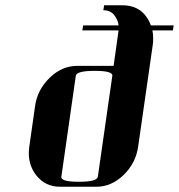

<svg xmlns="http://www.w3.org/2000/svg" viewBox="-20 -712 682 732"><path d="M89.8 -127.9Q89.8 -136.2 91.8 -153.8L113.8 -308.1Q122.1 -369.6 169.9 -416Q216.3 -460.9 274.9 -460.9H413.1L432.1 -596.2H293.9L296.9 -615.2H432.1Q430.7 -633.8 416 -653.8Q401.9 -672.9 374 -672.9L377 -691.9H445.8Q526.4 -691.9 555.2 -615.2H642.1L639.2 -596.2H561Q564 -581.5 564 -565.9Q564 -547.9 562 -538.1L506.8 -153.8Q498 -90.3 451.2 -44.9Q404.8 0 347.2 0H209Q151.9 0 117.2 -44.9Q89.8 -81.1 89.8 -127.9ZM213.9 -38.1Q210.9 -19 280.8 -19Q350.1 -19 353 -38.1L408.2 -422.9Q411.1 -441.9 340.8 -441.9Q272 -441.9 269 -422.9Z"/></svg>

Font: Hjet
Style: Italic
Weight: 400
Designer: T. Christopher White
Version: Version 1.2